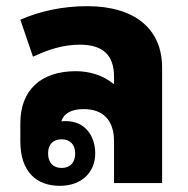

<svg xmlns="http://www.w3.org/2000/svg" viewBox="-20 -594 611 623"><path d="M174 9C247 9 289 -37 289 -96C289 -154 255 -201 194 -201C189 -201 184 -201 179 -200C186 -225 211 -240 251 -240C314 -240 350 -205 350 -135V0H506V-375C506 -501 416 -574 263 -574C182 -574 107 -557 46 -530L87 -410C134 -432 183 -449 239 -449C312 -449 350 -417 350 -345V-322H348C315 -349 272 -363 226 -363C114 -363 46 -303 46 -194V-135C46 -35 100 9 174 9ZM180 -49C153 -49 136 -66 136 -96C136 -126 153 -142 180 -142C207 -142 224 -125 224 -96C224 -66 207 -49 180 -49Z"/></svg>

Font: Noto Sans Thai Looped SemiCondensed ExtraBold
Style: Regular
Weight: 800
Width: 4
Designer: Sasikarn Vongin, Ben Mitchell
Foundry: The Fontpad Ltd
Version: Version 1.001